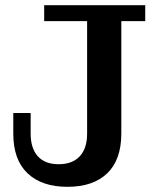

<svg xmlns="http://www.w3.org/2000/svg" viewBox="-20 -702 589 734"><path d="M237.8 12.2Q139.6 12.2 85.2 -39.6Q30.8 -91.3 30.8 -190.9V-270H97.2V-190.9Q97.2 -135.3 124.5 -104.7Q151.9 -74.2 204.1 -74.2Q256.8 -74.2 284.9 -104.5Q313 -134.8 313 -190.9V-621.1H148.9V-682.1H535.2V-621.1H443.8V-191.9Q443.8 -91.3 390.1 -39.6Q336.4 12.2 237.8 12.2Z"/></svg>

Font: Montagu Slab 144pt Medium
Style: Regular
Weight: 500
Designer: Florian Karsten
Foundry: Florian Karsten
Version: Version 1.000